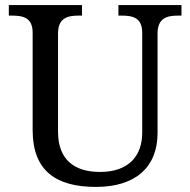

<svg xmlns="http://www.w3.org/2000/svg" viewBox="-20 -734 757 764"><path d="M361.8 9.8C441.4 9.8 502.9 -10.3 544.4 -47.4C585.4 -84 606.9 -137.7 606.9 -204.1V-600.1C606.9 -662.6 644.5 -671.9 689 -671.9H702.1V-713.9H451.2V-671.9H463.9C507.3 -671.9 545.9 -664.1 545.9 -604V-206.1C545.9 -115.2 493.7 -49.8 377.9 -49.8C280.3 -49.8 210.9 -94.7 210.9 -210V-600.1C210.9 -662.6 248.5 -671.9 293 -671.9H306.2V-713.9H15.1V-671.9H27.8C71.3 -671.9 109.9 -664.1 109.9 -604V-215.8C109.9 -53.7 203.6 9.8 361.8 9.8Z"/></svg>

Font: The Erased English
Style: Regular
Weight: 400
Designer: Monotype Design team + ligartures altered by 180 Amsterdam
Foundry: Monotype Imaging Inc.
Version: Version 1.030;Glyphs 3.1.2 (3151)